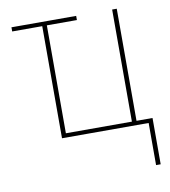

<svg xmlns="http://www.w3.org/2000/svg" viewBox="-81 -600 763 862"><g transform="rotate(-10 300.0 -169.0)"><path d="M561 192V0H166V-511H29V-530H324V-511H187V-19H488V-530H509V-19H582V192Z"/></g></svg>

Font: Iosevka Curly Thin Extended
Style: Regular
Weight: 100
Width: 7
Monospace: yes
Designer: Belleve Invis
Foundry: Belleve Invis
Version: Version 11.1.0; ttfautohint (v1.8.3)